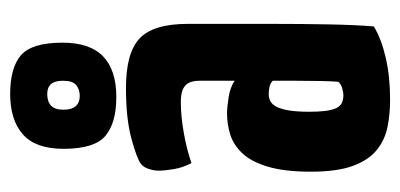

<svg xmlns="http://www.w3.org/2000/svg" viewBox="-225 -553 788 378"><g transform="rotate(-90 169.0 -364.0)"><path d="M162 10Q134 10 108.5 5Q83 0 63 -16Q43 -32 31.5 -63Q20 -94 20 -146Q20 -197 29.5 -229.5Q39 -262 55.5 -280Q72 -298 92.5 -304.5Q113 -311 135 -311Q146 -311 166 -308Q186 -305 199 -296Q199 -296 199 -307.5Q199 -319 199 -335Q199 -351 199 -365Q199 -378 195 -386Q191 -394 182 -398Q173 -402 157 -402Q129 -402 95.5 -396Q62 -390 37 -381Q28 -398 25 -416Q22 -434 22 -446Q22 -455 25.5 -465.5Q29 -476 36 -481Q47 -489 86 -499.5Q125 -510 185 -510Q254 -510 282.5 -483Q311 -456 311 -388V-341Q311 -284 311 -224Q311 -164 310 -111.5Q309 -59 306 -22Q281 -7 244 1.5Q207 10 162 10ZM170 -82Q177 -82 185 -84.5Q193 -87 197 -92Q198 -103 198.5 -125.5Q199 -148 199 -174Q199 -200 199 -221Q194 -226 186.5 -227.5Q179 -229 173 -229Q165 -229 158.5 -225.5Q152 -222 147.5 -213Q143 -204 140.5 -188.5Q138 -173 138 -149Q138 -131 139.5 -118.5Q141 -106 144.5 -97.5Q148 -89 154.5 -85.5Q161 -82 170 -82ZM167 -529Q116 -529 90.5 -550.5Q65 -572 65 -633Q65 -688 93.5 -713Q122 -738 173 -738Q225 -738 249.5 -716.5Q274 -695 274 -635Q274 -581 247 -555Q220 -529 167 -529ZM169 -601Q182 -601 190.5 -608Q199 -615 199 -634Q199 -650 192.5 -657.5Q186 -665 173 -665Q158 -665 150 -657.5Q142 -650 142 -633Q142 -617 149 -609Q156 -601 169 -601Z"/></g></svg>

Font: Yanone Kaffeesatz
Style: Bold
Weight: 700
Designer: Yanone (Cyrillic: Daniel Pouzeot, Huerta Tipografica, and Cyreal)
Foundry: Yanone
Version: Version 2.003